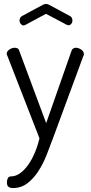

<svg xmlns="http://www.w3.org/2000/svg" viewBox="-20 -721 460 973"><path d="M17 -439Q14 -443 14 -448Q14 -461 27.5 -470Q41 -479 54 -479Q62 -479 68.5 -476Q75 -473 77 -465L214 -97L343 -465Q349 -479 365 -479Q377 -479 391 -470Q405 -461 405 -447Q405 -445 405 -443Q405 -441 403 -439L248 -19Q233 22 215.5 66Q198 110 174 147Q150 184 118.5 208Q87 232 45 232Q32 232 23.5 226Q15 220 15 203Q15 192 19.5 182.5Q24 173 35 173Q59 173 81 157.5Q103 142 122 115.5Q141 89 156 54Q171 19 180 -20ZM109 -595Q107 -594 104.5 -593Q102 -592 100 -592Q92 -592 85.5 -599.5Q79 -607 79 -618Q79 -624 82 -630Q85 -636 92 -640L196 -696Q204 -701 213 -701Q222 -701 230 -696L334 -640Q341 -637 344 -630.5Q347 -624 347 -617Q347 -607 341 -600Q335 -593 327 -593Q325 -593 322 -594Q319 -595 317 -596L213 -651Z"/></svg>

Font: AkaAcidDosis
Style: Regular
Weight: 400
Designer: Edgar Tolentino, Pablo Impallari, Igino Marini, Aka-Acid
Foundry: Edgar Tolentino, Pablo Impallari, Igino Marini, Cyberella
Version: Version 1.007